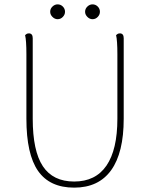

<svg xmlns="http://www.w3.org/2000/svg" viewBox="-20 -848 682 880"><path d="M547 -673V-304Q547 -148 489.5 -68Q432 12 320 12Q208 12 154.5 -64.5Q101 -141 101 -304V-600Q101 -630 99.5 -652.5Q98 -675 95 -687Q98 -690 102 -692.5Q106 -695 113 -695Q121 -695 125.5 -689.5Q130 -684 130 -673V-304Q130 -156 176.5 -86Q223 -16 320 -16Q418 -16 468 -89Q518 -162 518 -304V-600Q518 -630 516.5 -652.5Q515 -675 512 -687Q515 -690 519 -692.5Q523 -695 530 -695Q538 -695 542.5 -689.5Q547 -684 547 -673ZM244 -760Q231 -760 220.5 -770.5Q210 -781 210 -794Q210 -808 220.5 -818Q231 -828 244 -828Q258 -828 268 -818Q278 -808 278 -794Q278 -781 268 -770.5Q258 -760 244 -760ZM404 -760Q391 -760 380.5 -770.5Q370 -781 370 -794Q370 -808 380.5 -818Q391 -828 404 -828Q418 -828 428 -818Q438 -808 438 -794Q438 -781 428 -770.5Q418 -760 404 -760Z"/></svg>

Font: Arima Thin Thin
Style: Regular
Weight: 250
Version: Version 1.100